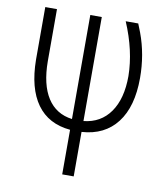

<svg xmlns="http://www.w3.org/2000/svg" viewBox="-83 -597 763 884"><g transform="rotate(10 298.0 -155.5)"><path d="M321.3 -528.3V-42Q401.4 -50.3 445.3 -113Q489.3 -175.8 489.3 -281.7Q487.8 -399.9 433.1 -528.3H491.7L507.3 -488.8Q543.5 -391.6 543.5 -282.2Q543.5 -147.9 485.8 -73Q428.2 2 321.3 8.8V216.8H267.6V8.3Q165 -1 111.8 -75Q58.6 -148.9 57.1 -282.2V-528.3H111.8V-285.2Q112.3 -175.8 152.1 -113.8Q191.9 -51.8 267.6 -42V-528.3Z"/></g></svg>

Font: Roboto Condensed Light
Style: Regular
Weight: 300
Designer: Google
Version: Version 2.134; 2016